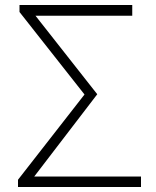

<svg xmlns="http://www.w3.org/2000/svg" viewBox="-20 -748 626 768"><path d="M52 -29 318 -370 58 -700V-728H509V-685H122L369 -371L117 -42H544V0H52Z"/></svg>

Font: Merged Yaku Han JP ExtraLight
Style: Regular
Weight: 250
Designer: Ryoko NISHIZUKA 西塚涼子 (kana, bopomofo & ideographs); Paul D. Hunt (Latin, Greek & Cyrillic); Sandoll Communications 산돌커뮤니
Foundry: Adobe
Version: Version 2.004